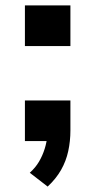

<svg xmlns="http://www.w3.org/2000/svg" viewBox="-20 -521 352 709"><path d="M156 168 90 117Q111 98 124 76Q137 54 145 28.5Q153 3 155 -23L182 0H72V-150H240V-39Q240 0 232 37Q224 74 205.5 106.5Q187 139 156 168ZM72 -351V-501H240V-351Z"/></svg>

Font: Nunito Sans 7pt SemiExpanded
Style: Bold
Weight: 700
Width: 6
Designer: Vernon Adams
Foundry: Vernon Adams
Version: Version 3.101;gftools[0.9.27]